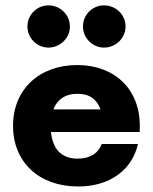

<svg xmlns="http://www.w3.org/2000/svg" viewBox="-20 -675 562 704"><path d="M157.7 -500.5C200.7 -500.5 236.3 -535.6 236.3 -577.6C236.3 -621.1 200.7 -655.3 157.7 -655.3C115.2 -655.3 80.6 -621.1 80.6 -577.6C80.6 -535.6 115.2 -500.5 157.7 -500.5ZM361.3 -500.5C404.8 -500.5 440.4 -535.6 440.4 -577.6C440.4 -621.1 404.8 -655.3 361.3 -655.3C319.3 -655.3 284.2 -621.1 284.2 -577.6C284.2 -535.6 319.3 -500.5 361.3 -500.5ZM492.7 -214.8C492.2 -348.1 400.4 -436.5 263.2 -436.5C124.5 -436.5 27.8 -347.7 27.8 -213.4C27.8 -80.6 123 8.8 266.6 8.8C385.7 8.8 465.3 -54.7 485.8 -147H353C341.3 -113.8 310.5 -93.3 264.6 -93.3C203.6 -93.3 172.9 -130.4 167 -190.9H492.2ZM264.6 -331.1C309.1 -331.1 335.4 -310.1 348.6 -273.9H175.8C189.5 -309.1 217.8 -331.1 264.6 -331.1Z"/></svg>

Font: Now ExtraBold
Style: Regular
Weight: 800
Designer: Alfredo Marco Pradil
Foundry: Alfredo Marco Pradil
Version: Version 1.200;hotconv 1.0.109;makeotfexe 2.5.65596